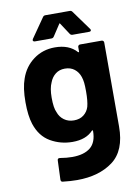

<svg xmlns="http://www.w3.org/2000/svg" viewBox="-97 -765 749 1026"><g transform="rotate(-10 277.5 -251.5)"><path d="M378 -514H495Q500 -514 503.5 -510.5Q507 -507 507 -502V-46Q507 85 431.5 141Q356 197 237 197Q202 197 159 192Q149 191 149 179L153 76Q153 63 167 65Q203 71 233 71Q297 71 331.5 43Q366 15 366 -47Q366 -50 364 -50.5Q362 -51 360 -49Q322 -8 249 -8Q184 -8 129.5 -39.5Q75 -71 52 -141Q37 -187 37 -260Q37 -338 55 -387Q76 -448 126 -485Q176 -522 242 -522Q319 -522 360 -476Q362 -474 364 -474.5Q366 -475 366 -478V-502Q366 -507 369.5 -510.5Q373 -514 378 -514ZM366 -261Q366 -292 364 -309Q362 -326 357 -341Q348 -368 327 -384.5Q306 -401 275 -401Q245 -401 224 -384.5Q203 -368 193 -341Q179 -311 179 -260Q179 -204 191 -180Q200 -153 222.5 -136.5Q245 -120 276 -120Q308 -120 329 -136.5Q350 -153 358 -179Q366 -209 366 -261ZM135 -587 208 -692Q213 -700 222 -700H355Q364 -700 369 -692L445 -587Q448 -583 448 -580Q448 -572 437 -572H347Q338 -572 333 -580L293 -641Q290 -647 287 -641L247 -580Q242 -572 233 -572H143Q136 -572 133.5 -576.5Q131 -581 135 -587Z"/></g></svg>

Font: Amber EN
Style: Bold
Weight: 700
Designer: Jeremy Tribby
Foundry: Tribby Type
Version: Version 1.408 November 24, 2021